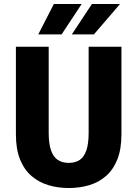

<svg xmlns="http://www.w3.org/2000/svg" viewBox="-20 -935 690 966"><path d="M326 11Q272.5 11 224.8 -3Q177 -17 139.8 -48.5Q102.5 -80 81.2 -132Q60 -184 60 -260V-700H225V-267Q225 -211.5 236.8 -178.2Q248.5 -145 271 -130.2Q293.5 -115.5 326 -115.5Q358.5 -115.5 380.8 -130.2Q403 -145 414.5 -178.2Q426 -211.5 426 -267V-700H591V-260Q591 -184 570 -132Q549 -80 512.2 -48.5Q475.5 -17 427.8 -3Q380 11 326 11ZM341.5 -762 442.5 -915H584L452.5 -762ZM172.5 -762 251 -915H391L290 -762Z"/></svg>

Font: Trispace Thin
Style: Bold
Weight: 700
Version: Version 1.210